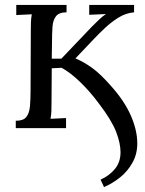

<svg xmlns="http://www.w3.org/2000/svg" viewBox="-20 -520 587 779"><path d="M402 239 388 209Q425 192 447 164.5Q469 137 469 98Q469 61 451 14.5Q433 -32 382 -99Q345 -149 305 -187.5Q265 -226 230 -245L190 -243L189 -106Q189 -86 188.5 -70.5Q188 -55 185 -38Q201 -39 216.5 -39.5Q232 -40 248 -41V0H44V-30Q75 -30 87 -45.5Q99 -61 101.5 -88.5Q104 -116 104 -152L105 -394Q105 -414 105.5 -429.5Q106 -445 109 -462Q93 -461 77.5 -460.5Q62 -460 46 -459V-500H250V-470Q220 -470 207.5 -454.5Q195 -439 193 -411.5Q191 -384 191 -348L190 -282H229L351 -410Q368 -427 382 -440.5Q396 -454 410 -463L342 -460V-500H524V-470Q490 -467 460.5 -448.5Q431 -430 406.5 -407Q382 -384 364 -365L286 -283Q320 -269 354.5 -244Q389 -219 435 -166Q487 -107 512 -48.5Q537 10 537 62Q537 105 517.5 140Q498 175 467.5 199.5Q437 224 402 239Z"/></svg>

Font: Lora
Style: Regular
Weight: 400
Designer: Olga Karpushina, Alexei Vanyashin (Cyrillic)
Foundry: Cyreal
Version: Version 3.005; ttfautohint (v1.8.4.7-5d5b)